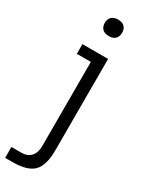

<svg xmlns="http://www.w3.org/2000/svg" viewBox="-245 -780 794 1025"><g transform="rotate(30 152.0 -267.5)"><path d="M190.7 -649.9Q177.2 -636.2 150.9 -636.2Q124.5 -636.2 110.8 -650.1Q97.2 -664.1 97.2 -687Q97.2 -710 110.8 -723.9Q124.5 -737.8 150.9 -737.8Q177.2 -737.8 190.7 -724.1Q204.1 -710.4 204.1 -687Q204.1 -663.6 190.7 -649.9ZM43.9 203.1H-2.9V136.2H57.1Q95.7 136.2 116.5 113.5Q137.2 90.8 137.2 48.8V-469.2H50.8V-528.8H209V35.2Q209 127.4 171.4 165.3Q133.8 203.1 43.9 203.1Z"/></g></svg>

Font: Sora Light
Style: Regular
Weight: 300
Designer: Jonathan Barnbrook, Julián Moncada
Foundry: Barnbrook Fonts
Version: Version 2.000